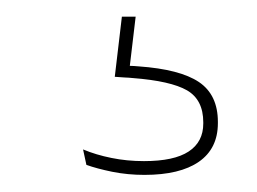

<svg xmlns="http://www.w3.org/2000/svg" viewBox="-20 -21 308 230"><path d="M142.5 -1 134.5 66.5 123.5 57Q126.5 57.5 133.8 57.8Q141 58 146 58.5Q195.5 62 218.2 77.2Q241 92.5 241 125V126.5Q241 157 218.2 172.8Q195.5 188.5 153 188.5Q133 188.5 114.5 184.8Q96 181 83.5 176.5L79.5 158Q95 164.5 113.5 168.2Q132 172 152.5 172Q188.5 172 206 160.5Q223.5 149 223.5 127V125.5Q223.5 98.5 204 87.2Q184.5 76 139 72.5Q134.5 72 129 71.8Q123.5 71.5 117.5 71L126 -1Z"/></svg>

Font: Anek Latin Thin
Style: Regular
Weight: 250
Designer: Yesha Goshar
Foundry: Ek Type
Version: Version 1.003